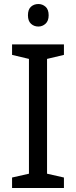

<svg xmlns="http://www.w3.org/2000/svg" viewBox="-20 -935 379 955"><path d="M298 0H40V-52L124 -71V-642L40 -662V-714H298V-662L214 -642V-71L298 -52ZM171 -915Q191 -915 206.5 -901.5Q222 -888 222 -859Q222 -831 206.5 -817Q191 -803 171 -803Q149 -803 134 -817Q119 -831 119 -859Q119 -888 134 -901.5Q149 -915 171 -915Z"/></svg>

Font: Noto Sans Manichaean
Style: Regular
Weight: 400
Designer: Monotype Design Team
Foundry: Monotype Imaging Inc.
Version: Version 2.005; ttfautohint (v1.8.4.7-5d5b)